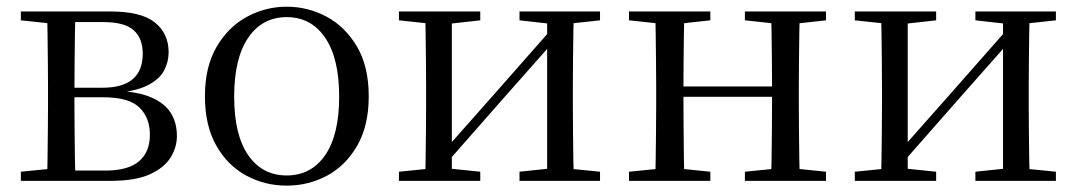

<svg xmlns="http://www.w3.org/2000/svg" viewBox="-20 -551 3282 585"><path d="M43.5 0V-27.8L152.7 -38.6L166.2 -31.3H300.6Q370.8 -31.3 403.7 -59.7Q436.7 -88.1 436.7 -140.4Q436.7 -192.3 404.8 -223.4Q373 -254.6 294.6 -254.6H166.2V-283.7H292Q414.9 -283.7 414.9 -387.5Q414.9 -434.3 387.2 -459Q359.4 -483.7 295 -483.7H166.2L152.7 -477.4L43.5 -489.1V-516H317.6Q410.5 -516 452.2 -482.3Q493.8 -448.6 493.8 -391.7Q493.8 -362.3 479.7 -335.8Q465.5 -309.3 430.1 -291.2Q394.7 -273.1 330.5 -267.5L333.1 -274.5Q400.6 -271.7 441.4 -254Q482.1 -236.3 500.6 -206.6Q519 -177 519 -136.9Q519 -101.9 499.6 -70.8Q480.2 -39.6 436.2 -19.8Q392.2 0 317.6 0ZM123.1 0Q124.3 -24.4 124.8 -65.3Q125.3 -106.3 125.8 -150.3Q126.3 -194.3 126.3 -228.5V-288.3Q126.3 -321.7 125.8 -365.7Q125.3 -409.7 124.8 -450.7Q124.3 -491.8 123.1 -516H209.8Q208.8 -491.8 208.3 -450.2Q207.8 -408.7 207.3 -361.2Q206.8 -313.7 206.8 -272V-228.5Q206.8 -194.3 207.3 -150.3Q207.8 -106.3 208.3 -65.3Q208.8 -24.4 209.8 0Z M853.5 14.6Q787.2 14.6 730.4 -15.9Q673.6 -46.5 639 -107.4Q604.4 -168.3 604.4 -257.8Q604.4 -347.6 640.1 -408.5Q675.7 -469.3 732.7 -500Q789.7 -530.6 853.5 -530.6Q918.2 -530.6 975.2 -500.1Q1032.2 -469.5 1067.9 -408.7Q1103.5 -347.8 1103.5 -257.8Q1103.5 -168 1068.4 -107.2Q1033.3 -46.3 976.5 -15.8Q919.7 14.6 853.5 14.6ZM853.5 -16.4Q928 -16.4 970.7 -78.2Q1013.4 -140.1 1013.4 -256.6Q1013.4 -373.4 970.7 -436.1Q928 -498.8 853.5 -498.8Q779.1 -498.8 736.3 -436.1Q693.5 -373.4 693.5 -256.6Q693.5 -140.1 736.3 -78.2Q779.1 -16.4 853.5 -16.4Z M1195.5 0V-27.8L1303.7 -38.6H1338.3L1443.3 -27.8V0ZM1562.9 0V-27.8L1665.6 -38.6H1700L1808.2 -27.8V0ZM1275.1 0Q1276.3 -24.4 1276.8 -65.3Q1277.3 -106.3 1277.8 -150.3Q1278.3 -194.3 1278.3 -228.5V-288.3Q1278.3 -321.7 1277.8 -365.7Q1277.3 -409.7 1276.8 -450.7Q1276.3 -491.8 1275.1 -516H1356.7V0ZM1334.1 -46.9 1298.9 -65.8H1310.3L1487.2 -265.6L1668 -470.9L1701.7 -451H1690.4L1512.1 -249.4ZM1647.1 0V-516H1728.4Q1727.4 -491.8 1726.9 -450.7Q1726.4 -409.7 1725.9 -365.7Q1725.4 -321.7 1725.4 -288.3V-228.5Q1725.4 -194.3 1725.9 -150.3Q1726.4 -106.3 1726.9 -65.3Q1727.4 -24.4 1728.4 0ZM1195.5 -489.1V-516H1443.3V-489.1L1339.1 -477.4H1304.7ZM1562.9 -489.1V-516H1808.2V-489.1L1700.8 -477.4H1666.4Z M1976.1 0Q1977.3 -24.4 1977.8 -65.4Q1978.3 -106.3 1978.8 -150.3Q1979.3 -194.3 1979.3 -228.5V-288.3Q1979.3 -321.7 1978.8 -365.7Q1978.3 -409.8 1977.8 -450.8Q1977.3 -491.8 1976.1 -516H2065.3Q2064.3 -491.7 2063.8 -450.1Q2063.3 -408.6 2062.8 -363Q2062.3 -317.5 2062.3 -279.8V-260.2Q2062.3 -210.2 2062.8 -159.3Q2063.3 -108.5 2063.8 -66.4Q2064.3 -24.3 2065.3 0ZM2328.4 0Q2330.4 -24.3 2330.9 -66.4Q2331.4 -108.5 2331.9 -159.3Q2332.4 -210.2 2332.4 -260.2V-279.8Q2332.4 -317.4 2331.9 -363.1Q2331.4 -408.7 2330.9 -450.2Q2330.4 -491.7 2328.4 -516H2416.9Q2415.9 -491.7 2415.4 -450.7Q2414.9 -409.7 2414.4 -365.7Q2413.9 -321.7 2413.9 -288.3V-228.5Q2413.9 -194.3 2414.4 -150.3Q2414.9 -106.3 2415.4 -65.4Q2415.9 -24.4 2416.9 0ZM1896.5 0V-27.8L2005.7 -38.6H2037.7L2144.3 -27.8V0ZM1896.5 -489.1V-516H2144.3V-489.1L2037.7 -477.4H2005.7ZM2249.6 0V-27.8L2357.8 -38.6H2390.8L2496.7 -27.8V0ZM2249.6 -489.1V-516H2496.7V-489.1L2390.8 -477.4H2357.8ZM2020 -256V-287.5H2372.9V-256Z M2584.5 0V-27.8L2692.7 -38.6H2727.3L2832.3 -27.8V0ZM2951.9 0V-27.8L3054.6 -38.6H3089L3197.2 -27.8V0ZM2664.1 0Q2665.3 -24.4 2665.8 -65.3Q2666.3 -106.3 2666.8 -150.3Q2667.3 -194.3 2667.3 -228.5V-288.3Q2667.3 -321.7 2666.8 -365.7Q2666.3 -409.7 2665.8 -450.7Q2665.3 -491.8 2664.1 -516H2745.7V0ZM2723.1 -46.9 2687.9 -65.8H2699.3L2876.2 -265.6L3057 -470.9L3090.7 -451H3079.4L2901.1 -249.4ZM3036.1 0V-516H3117.4Q3116.4 -491.8 3115.9 -450.7Q3115.4 -409.7 3114.9 -365.7Q3114.4 -321.7 3114.4 -288.3V-228.5Q3114.4 -194.3 3114.9 -150.3Q3115.4 -106.3 3115.9 -65.3Q3116.4 -24.4 3117.4 0ZM2584.5 -489.1V-516H2832.3V-489.1L2728.1 -477.4H2693.7ZM2951.9 -489.1V-516H3197.2V-489.1L3089.8 -477.4H3055.4Z"/></svg>

Font: Early Summer Mincho VF
Style: Regular
Weight: 250
Designer: GuiWonder
Version: Version 1.002